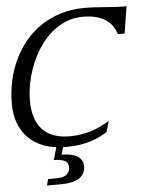

<svg xmlns="http://www.w3.org/2000/svg" viewBox="-67 -776 798 1034"><g transform="rotate(-5 332.0 -259.5)"><path d="M288.1 -44.9Q349.6 -44.9 404.1 -61.8Q458.5 -78.6 505.9 -109.4L489.3 -50.3Q473.6 -40.5 453.1 -29.8Q432.6 -19 405.5 -10Q378.4 -1 343.8 4.9Q309.1 10.7 264.6 10.7Q197.3 10.7 146.5 -8.3Q95.7 -27.3 61.8 -61.5Q27.8 -95.7 11 -143.1Q-5.9 -190.4 -5.9 -247.1Q-5.9 -310.1 7.3 -370.4Q20.5 -430.7 45.9 -483.9Q71.3 -537.1 108.4 -581.8Q145.5 -626.5 193.8 -658.4Q242.2 -690.4 300.8 -708.5Q359.4 -726.6 427.7 -726.6Q462.4 -726.6 488.8 -724.9Q515.1 -723.1 540 -721.2Q564.9 -719.2 592 -717.5Q619.1 -715.8 655.3 -715.8L632.3 -570.3H596.2Q588.9 -592.3 576.2 -612.3Q563.5 -632.3 542.2 -647.2Q521 -662.1 490 -671.1Q459 -680.2 415.5 -680.2Q364.3 -680.2 320.3 -661.1Q276.4 -642.1 240.7 -610.1Q205.1 -578.1 177.2 -535.4Q149.4 -492.7 130.9 -445.6Q112.3 -398.4 102.5 -349.4Q92.8 -300.3 92.8 -255.4Q92.8 -151.4 142.8 -98.1Q192.9 -44.9 288.1 -44.9ZM218.3 -11.2H255.4L236.8 49.8Q259.3 49.8 280.3 53.2Q301.3 56.6 317.4 64.9Q333.5 73.2 343 87.6Q352.5 102.1 352.5 124Q352.5 164.1 319.3 186.3Q286.1 208.5 214.8 208.5H144.5L153.8 174.3H195.8Q236.8 174.3 254.2 159.9Q271.5 145.5 271.5 124Q271.5 112.3 268.3 103.3Q265.1 94.2 256.3 88.1Q247.6 82 232.2 78.9Q216.8 75.7 192.9 75.2Z"/></g></svg>

Font: Arian Grqi
Style: Italic
Weight: 400
Italic angle: -15°
Designer: Ruben Hakobyan (Tarumian)
Foundry: Ruben Hakobyan (Tarumian)
Version: Version 1.002